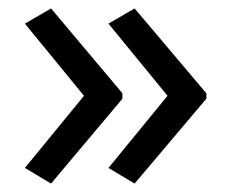

<svg xmlns="http://www.w3.org/2000/svg" viewBox="-20 -491 549 455"><path d="M469 -257 299 -56 237 -93 377 -264 237 -435 299 -471 469 -270ZM270 -257 101 -56 39 -93 179 -264 39 -435 101 -471 270 -270Z"/></svg>

Font: Noto Sans Cypro Minoan
Style: Regular
Weight: 400
Designer: David Williams
Foundry: David Williams
Version: Version 1.503; ttfautohint (v1.8.4.7-5d5b)